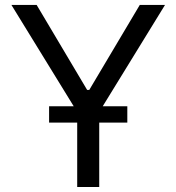

<svg xmlns="http://www.w3.org/2000/svg" viewBox="-20 -747 705 767"><path d="M488.6 -257.1H376.4V0H288.4V-257.1H176.1V-322.4H274.5L25.6 -727.3H126.4L328.1 -387.8H336.6L538.4 -727.3H639.2L390.3 -322.4H488.6Z"/></svg>

Font: Linik Sans
Style: Regular
Weight: 400
Designer: Rasmus Andersson (font), Marc Monis (original base), Kil Hyung-jin (Pretendard portions), Cristiano Sobral (main changes
Foundry: rsms
Version: Version 3.018;May 31, 2022;FontCreator 14.0.0.2814 64-bit; t